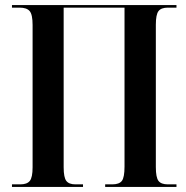

<svg xmlns="http://www.w3.org/2000/svg" viewBox="-20 -734 729 754"><path d="M27 0V-10H60Q86 -10 97 -23.5Q108 -37 108 -77V-636Q108 -677 96.5 -690.5Q85 -704 57 -704H27V-714H673V-704H639Q613 -704 602.5 -690.5Q592 -677 592 -637V-78Q592 -37 602.5 -23.5Q613 -10 639 -10H673V0H393V-10H421Q448 -10 458.5 -23.5Q469 -37 469 -80V-704H230V-77Q230 -37 240.5 -23.5Q251 -10 276 -10H306V0Z"/></svg>

Font: Noto Serif Display Condensed SemiBold
Style: Regular
Weight: 600
Width: 3
Designer: Monotype Design Team
Foundry: Monotype Imaging Inc.
Version: Version 2.009